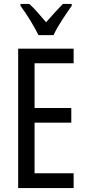

<svg xmlns="http://www.w3.org/2000/svg" viewBox="-20 -963 442 983"><path d="M357 0H73V-714H357V-639H157V-410H345V-335H157V-76H357ZM177 -783Q161 -816 136 -857Q111 -898 85 -933V-943H130Q149 -926 171.5 -900.5Q194 -875 216 -849Q242 -879 259.5 -898Q277 -917 302 -943H347V-933Q325 -902 297.5 -860Q270 -818 254 -783Z"/></svg>

Font: Noto Sans Thai ExtCond
Style: Regular
Weight: 400
Width: 2
Designer: Monotype Design Team
Foundry: Monotype Imaging Inc.
Version: Version 2.002; ttfautohint (v1.8.4.7-5d5b)